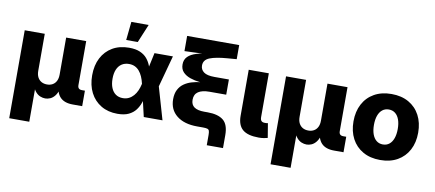

<svg xmlns="http://www.w3.org/2000/svg" viewBox="-81 -1078 3622 1598"><g transform="rotate(10 1730.0 -279.0)"><path d="M54.2 204.1V-539.1H223.6V-226.6Q223.6 -194.3 235.1 -172.1Q246.6 -149.9 267.1 -138.4Q287.6 -127 314.5 -127Q341.3 -127 361.6 -138.4Q381.8 -149.9 393.1 -172.1Q404.3 -194.3 404.3 -226.6V-539.1H573.7V-167Q573.7 -148.9 582.5 -139.9Q591.3 -130.9 609.9 -130.9H634.8V0H555.2Q482.9 0 447.5 -37.8Q412.1 -75.7 412.1 -146.5V-195.8H438Q438 -141.1 427.2 -105.2Q416.5 -69.3 399.2 -48.3Q381.8 -27.3 361.1 -18.6Q340.3 -9.8 320.3 -9.8Q298.8 -9.8 277.3 -18.6Q255.9 -27.3 238 -48.3Q220.2 -69.3 209.2 -105.2Q198.2 -141.1 198.2 -195.8H223.6V204.1Z M933.6 11.7Q854.5 11.7 795.4 -23.4Q736.3 -58.6 704.1 -121.3Q671.9 -184.1 671.9 -268.1Q671.9 -352.5 704.3 -415Q736.8 -477.5 795.9 -512.2Q855 -546.9 935.5 -546.9Q992.2 -546.9 1029.3 -530.5Q1066.4 -514.2 1088.6 -487.3Q1110.8 -460.4 1123 -428Q1135.3 -395.5 1141.6 -364.3H1189.5L1233.4 -276.4L1313.5 0H1155.3L1092.3 -271Q1085 -302.7 1073.5 -328.9Q1062 -355 1045.9 -374Q1029.8 -393.1 1008.3 -403.3Q986.8 -413.6 959 -413.6Q922.9 -413.6 897 -396.5Q871.1 -379.4 857.4 -347.2Q843.8 -314.9 843.8 -269.5Q843.8 -224.1 857.2 -191.7Q870.6 -159.2 895.5 -141.8Q920.4 -124.5 955.6 -124.5Q983.9 -124.5 1006.3 -135.7Q1028.8 -147 1045.9 -166.5Q1063 -186 1074.5 -212.2Q1085.9 -238.3 1092.3 -268.1L1150.9 -539.1H1306.6L1232.9 -268.1L1188.5 -181.2H1139.6Q1132.3 -149.4 1120.6 -115.5Q1108.9 -81.5 1087.2 -52.7Q1065.4 -23.9 1028.6 -6.1Q991.7 11.7 933.6 11.7ZM899.9 -606 916 -761.7H1062.5L997.6 -606Z M1712.4 140.1V54.2Q1712.4 30.3 1708.5 18.8Q1704.6 7.3 1692.4 3.7Q1680.2 0 1654.8 0H1606.4Q1496.6 0 1433.3 -50.3Q1370.1 -100.6 1370.1 -188.5Q1370.1 -236.3 1387 -269Q1403.8 -301.8 1432.6 -322Q1461.4 -342.3 1497.6 -353Q1533.7 -363.8 1573 -367.7Q1612.3 -371.6 1649.4 -371.6L1649.9 -362.8Q1607.9 -362.8 1563.7 -367.4Q1519.5 -372.1 1481.7 -385.3Q1443.8 -398.4 1420.4 -423.1Q1397 -447.8 1397 -487.8Q1397 -528.8 1422.9 -554.2Q1448.7 -579.6 1495.6 -593.5Q1542.5 -607.4 1605 -613.3V-606.9L1393.6 -599.1V-727.5H1833.5V-608.4L1753.9 -602.1Q1659.2 -594.7 1608.6 -574.7Q1558.1 -554.7 1558.1 -506.8Q1558.1 -472.7 1585.9 -451.7Q1613.8 -430.7 1676.3 -430.7H1798.8V-302.2H1657.7Q1595.7 -302.2 1563 -280.3Q1530.3 -258.3 1530.3 -212.4Q1530.3 -170.4 1558.8 -150.6Q1587.4 -130.9 1643.6 -130.9H1672.4Q1759.8 -130.9 1804.7 -95Q1849.6 -59.1 1849.6 30.8V140.1Z M2126.5 2.4Q2033.2 2.4 1990.2 -34.4Q1947.3 -71.3 1947.3 -149.9V-539.1H2117.2V-168.5Q2117.2 -147 2126.5 -137Q2135.7 -127 2155.8 -127Q2165.5 -127 2171.4 -127.4Q2177.2 -127.9 2181.6 -129.4L2201.7 -7.8Q2189.9 -4.4 2170.4 -1Q2150.9 2.4 2126.5 2.4Z M2262.7 204.1V-539.1H2432.1V-226.6Q2432.1 -194.3 2443.6 -172.1Q2455.1 -149.9 2475.6 -138.4Q2496.1 -127 2522.9 -127Q2549.8 -127 2570.1 -138.4Q2590.3 -149.9 2601.6 -172.1Q2612.8 -194.3 2612.8 -226.6V-539.1H2782.2V-167Q2782.2 -148.9 2791 -139.9Q2799.8 -130.9 2818.4 -130.9H2843.3V0H2763.7Q2691.4 0 2656 -37.8Q2620.6 -75.7 2620.6 -146.5V-195.8H2646.5Q2646.5 -141.1 2635.7 -105.2Q2625 -69.3 2607.7 -48.3Q2590.3 -27.3 2569.6 -18.6Q2548.8 -9.8 2528.8 -9.8Q2507.3 -9.8 2485.8 -18.6Q2464.4 -27.3 2446.5 -48.3Q2428.7 -69.3 2417.7 -105.2Q2406.7 -141.1 2406.7 -195.8H2432.1V204.1Z M3153.8 10.7Q3069.8 10.7 3008.3 -24.2Q2946.8 -59.1 2913.6 -121.8Q2880.4 -184.6 2880.4 -268.1Q2880.4 -351.6 2913.6 -414.3Q2946.8 -477.1 3008.3 -512Q3069.8 -546.9 3153.8 -546.9Q3238.3 -546.9 3299.6 -512Q3360.8 -477.1 3394 -414.3Q3427.2 -351.6 3427.2 -268.1Q3427.2 -184.6 3394 -121.8Q3360.8 -59.1 3299.6 -24.2Q3238.3 10.7 3153.8 10.7ZM3153.8 -120.6Q3186 -120.6 3208.5 -138.9Q3231 -157.2 3242.7 -190.4Q3254.4 -223.6 3254.4 -268.6Q3254.4 -314 3242.7 -346.9Q3231 -379.9 3208.5 -397.9Q3186 -416 3153.8 -416Q3122.1 -416 3099.4 -397.9Q3076.7 -379.9 3064.9 -346.9Q3053.2 -314 3053.2 -268.6Q3053.2 -223.6 3064.9 -190.4Q3076.7 -157.2 3099.4 -138.9Q3122.1 -120.6 3153.8 -120.6Z"/></g></svg>

Font: Inter 18pt ExtraBold
Style: Regular
Weight: 800
Designer: Rasmus Andersson
Foundry: rsms
Version: Version 4.001;git-66647c0bb